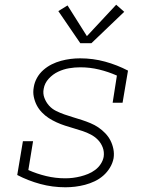

<svg xmlns="http://www.w3.org/2000/svg" viewBox="-20 -785 640 813"><path d="M257 8Q202 8 150.5 -6Q99 -20 53 -44L77 -187H120L100 -65Q136 -49 175.5 -39.5Q215 -30 256 -30Q273 -30 289 -32Q305 -34 321 -38Q337 -42 353 -48.5Q369 -55 383 -65.5Q397 -76 406.5 -90.5Q416 -105 419 -121Q422 -142 415 -160.5Q408 -179 395 -192.5Q382 -206 365 -215Q348 -224 330 -230Q312 -236 293 -241.5Q274 -247 255.5 -253Q237 -259 219.5 -267Q202 -275 186.5 -285Q171 -295 157.5 -309Q144 -323 135.5 -339.5Q127 -356 123 -375.5Q119 -395 123 -416Q126 -436 136.5 -455Q147 -474 163.5 -488.5Q180 -503 199 -512.5Q218 -522 238.5 -527.5Q259 -533 279 -535.5Q299 -538 319 -538Q374 -538 425 -524Q476 -510 522 -486L499 -350H457L475 -465Q439 -481 400 -490.5Q361 -500 320 -500Q296 -500 272.5 -496Q249 -492 226.5 -481.5Q204 -471 186.5 -452Q169 -433 165 -409Q161 -389 168 -370.5Q175 -352 187.5 -338Q200 -324 217 -315.5Q234 -307 252.5 -300.5Q271 -294 289.5 -288.5Q308 -283 326.5 -277Q345 -271 363 -263.5Q381 -256 396.5 -245.5Q412 -235 425.5 -221Q439 -207 447.5 -190.5Q456 -174 460 -154.5Q464 -135 461 -115Q457 -94 445.5 -75Q434 -56 417.5 -41.5Q401 -27 381 -17.5Q361 -8 340 -2.5Q319 3 298 5.5Q277 8 257 8ZM320 -602 227 -738 266 -762 348 -632 472 -765 506 -735 367 -602Z"/></svg>

Font: Iosevka Curly Slab XLtEx
Style: Italic
Weight: 200
Width: 7
Italic angle: -9°
Monospace: yes
Designer: Belleve Invis
Foundry: Belleve Invis
Version: Version 11.1.0; ttfautohint (v1.8.3)